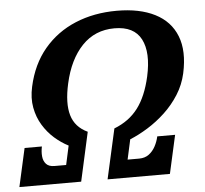

<svg xmlns="http://www.w3.org/2000/svg" viewBox="-63 -816 934 873"><g transform="rotate(-5 404.0 -380.0)"><path d="M635 -175Q630 -151.5 618.5 -130Q607 -108.5 588.8 -95Q570.5 -81.5 544.5 -81.5H491.5L511.5 -172.5Q551 -188.5 593 -214.5Q635 -240.5 672.8 -275.8Q710.5 -311 738.2 -354.8Q766 -398.5 777.5 -450Q799.5 -550.5 772.2 -619.8Q745 -689 675.2 -724.5Q605.5 -760 501 -760Q397 -760 311.8 -724.5Q226.5 -689 168.2 -619.8Q110 -550.5 88 -450Q76.5 -398.5 84.8 -354.2Q93 -310 115 -274Q137 -238 167.2 -211.5Q197.5 -185 230 -168.5L211 -81.5H158Q132.5 -81.5 120 -95Q107.5 -108.5 105.5 -130Q103.5 -151.5 108.5 -175H29.5L-9.5 0H272.5L322 -223.5Q265 -250 248.8 -305.5Q232.5 -361 252.5 -450Q276.5 -558 335.5 -619.8Q394.5 -681.5 483.5 -681.5Q573 -681.5 605 -619.8Q637 -558 613 -450Q593 -361 552.8 -307.8Q512.5 -254.5 444 -228L393 0H677.5L716.5 -175Z"/></g></svg>

Font: Besley
Style: Bold Italic
Weight: 700
Italic angle: -13°
Designer: Owen Earl
Foundry: indestructible type*
Version: Version 2.001